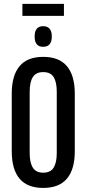

<svg xmlns="http://www.w3.org/2000/svg" viewBox="-20 -934 434 964"><path d="M92.5 -854.5V-914.5H301V-854.5ZM197 9.5Q117 9.5 78 -37.2Q39 -84 39 -174.5V-464Q39 -554.5 78 -601.5Q117 -648.5 197 -648.5Q277 -648.5 316.2 -601.5Q355.5 -554.5 355.5 -464V-174.5Q355.5 -84 316.2 -37.2Q277 9.5 197 9.5ZM197 -67Q234 -67 249.5 -92.5Q265 -118 265 -165.5V-473.5Q265 -521.5 249.5 -546.8Q234 -572 197 -572Q160.5 -572 144.8 -546.8Q129 -521.5 129 -473.5V-165.5Q129 -118 144.8 -92.5Q160.5 -67 197 -67ZM196.5 -699Q175 -699 164.5 -712Q154 -725 154 -749.5V-752Q154 -776.5 164.5 -789.5Q175 -802.5 196.5 -802.5Q218.5 -802.5 229.2 -789.5Q240 -776.5 240 -752V-749.5Q240 -725 229.2 -712Q218.5 -699 196.5 -699Z"/></svg>

Font: Anek Latin Condensed Medium
Style: Regular
Weight: 500
Width: 3
Designer: Yesha Goshar
Foundry: Ek Type
Version: Version 1.003